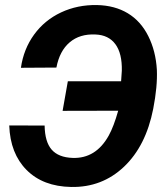

<svg xmlns="http://www.w3.org/2000/svg" viewBox="-20 -741 676 771"><path d="M159.2 -236.8Q160.2 -171.4 187.5 -140.1Q214.8 -108.9 271.5 -106.9Q364.7 -103.5 416.5 -196.3Q437 -233.4 454.6 -296.4L231.4 -295.9L252.4 -414.6H466.3L469.2 -457Q470.7 -526.4 443.4 -563.5Q416 -600.6 363.3 -602.5Q300.3 -605.5 259.8 -571Q219.2 -536.6 206.5 -469.7L64 -468.8Q74.7 -543.9 116.9 -602.1Q159.2 -660.2 225.3 -691.2Q291.5 -722.2 369.6 -720.7Q440.9 -719.2 493.2 -687.7Q545.4 -656.2 575.4 -596.2Q605.5 -536.1 609.9 -460.9Q612.8 -394 595.2 -303.7Q565.9 -154.8 477.8 -71.3Q389.6 12.2 265.6 9.8Q152.8 7.8 86.9 -58.3Q21 -124.5 17.1 -237.3Z"/></svg>

Font: RobotoInd
Style: Bold Italic
Weight: 700
Italic angle: -12°
Designer: Google
Version: Version 2.001150; 2014